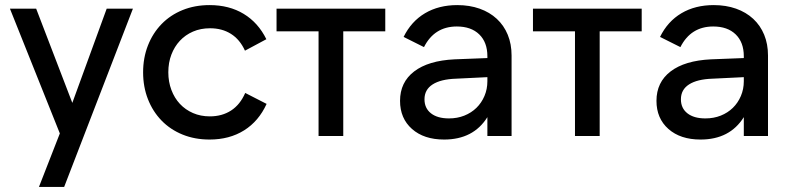

<svg xmlns="http://www.w3.org/2000/svg" viewBox="-20 -534 3101 754"><path d="M215 -10 19 -500H122L264 -130L399 -500H502L232 200H133Z M542 -250Q542 -307 561 -355.5Q580 -404 614.5 -439.5Q649 -475 697 -494.5Q745 -514 803 -514Q880 -514 937 -479.5Q994 -445 1026 -380L942 -335Q922 -379 887 -401Q852 -423 805 -423Q768 -423 738 -410Q708 -397 686.5 -374Q665 -351 653 -319.5Q641 -288 641 -250Q641 -213 653 -181Q665 -149 686.5 -126Q708 -103 738 -90Q768 -77 804 -77Q852 -77 887.5 -100Q923 -123 943 -169L1027 -126Q996 -58 938.5 -22Q881 14 803 14Q745 14 697 -5.5Q649 -25 614.5 -60.5Q580 -96 561 -144.5Q542 -193 542 -250Z M1493 -500V-411H1328V0H1231V-411H1066V-500Z M1551 -138Q1551 -211 1606.5 -253.5Q1662 -296 1765 -301L1894 -306V-313Q1894 -368 1862 -399Q1830 -430 1774 -430Q1686 -430 1645 -349L1565 -389Q1595 -450 1649 -482Q1703 -514 1776 -514Q1824 -514 1863.5 -500Q1903 -486 1931 -460Q1959 -434 1974 -397.5Q1989 -361 1989 -316V0H1894V-74Q1839 14 1724 14Q1645 14 1598 -27.5Q1551 -69 1551 -138ZM1743 -69Q1776 -69 1803.5 -80Q1831 -91 1851 -110.5Q1871 -130 1882.5 -157Q1894 -184 1894 -215V-231L1771 -225Q1711 -223 1679 -202.5Q1647 -182 1647 -144Q1647 -109 1672.5 -89Q1698 -69 1743 -69Z M2500 -500V-411H2335V0H2238V-411H2073V-500Z M2558 -138Q2558 -211 2613.5 -253.5Q2669 -296 2772 -301L2901 -306V-313Q2901 -368 2869 -399Q2837 -430 2781 -430Q2693 -430 2652 -349L2572 -389Q2602 -450 2656 -482Q2710 -514 2783 -514Q2831 -514 2870.5 -500Q2910 -486 2938 -460Q2966 -434 2981 -397.5Q2996 -361 2996 -316V0H2901V-74Q2846 14 2731 14Q2652 14 2605 -27.5Q2558 -69 2558 -138ZM2750 -69Q2783 -69 2810.5 -80Q2838 -91 2858 -110.5Q2878 -130 2889.5 -157Q2901 -184 2901 -215V-231L2778 -225Q2718 -223 2686 -202.5Q2654 -182 2654 -144Q2654 -109 2679.5 -89Q2705 -69 2750 -69Z"/></svg>

Font: NT Somic Medium
Style: Regular
Weight: 500
Designer: Ravid Balaliev — lead type designer, mastering
Michael Voronin — secret advisor, marketing
Ivan Kovalenko — best boy
Foundry: NT Type
Version: Version 0.7